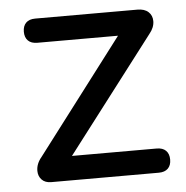

<svg xmlns="http://www.w3.org/2000/svg" viewBox="-42 -528 551 569"><g transform="rotate(-5 233.5 -243.5)"><path d="M50 -37Q50 -58 66 -77L323 -415H83Q65 -415 55.5 -424.5Q46 -434 46 -451Q46 -468 55.5 -477.5Q65 -487 83 -487H387Q408 -487 419.5 -476.5Q431 -466 431 -449Q431 -430 416 -412L156 -72H408Q426 -72 435.5 -62.5Q445 -53 445 -36Q445 -19 435.5 -9.5Q426 0 408 0H88Q70 0 60 -10.5Q50 -21 50 -37Z"/></g></svg>

Font: SN Pro
Style: Regular
Weight: 400
Designer: Tobias Whetton
Foundry: Supernotes
Version: Version 1.003